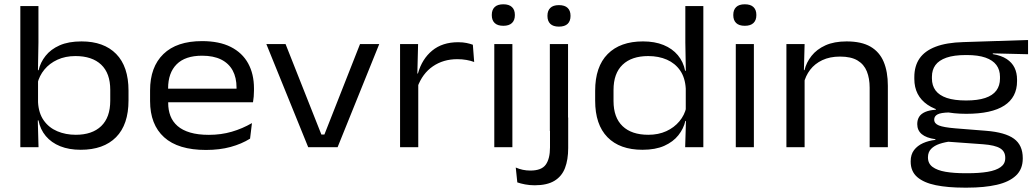

<svg xmlns="http://www.w3.org/2000/svg" viewBox="-20 -690 4850 900"><path d="M358.5 12.1Q303.5 12.1 262.2 -4.5Q220.8 -21.2 194.7 -52.2Q168.7 -83.3 160.4 -125.6H131.8L158.3 -210.7Q161.1 -159.3 185.2 -125.3Q209.3 -91.4 248.5 -74.8Q287.8 -58.2 335.2 -58.2Q412.1 -58.2 454.4 -98.9Q496.8 -139.7 496.8 -218V-269Q496.8 -346.7 454.2 -387Q411.6 -427.2 333.6 -427.2Q286.4 -427.2 249.3 -410.2Q212.2 -393.1 188.2 -364Q164.2 -334.9 155.3 -297.8L135 -360.9H160.9Q169.3 -397.3 193.5 -428Q217.7 -458.8 259.4 -477.4Q301.1 -495.9 362.1 -495.9Q466.8 -495.9 524.6 -437.1Q582.4 -378.2 582.4 -265V-219.5Q582.4 -105.9 524 -46.9Q465.5 12.1 358.5 12.1ZM75.3 0V-661.5H160.2V-491L157.7 -347.7L158.3 -329.5V-158.5L157 -131.4L160.6 0Z M945.6 12.9Q815 12.9 749.3 -46.6Q683.5 -106.1 683.5 -216.6V-266.3Q683.5 -376.1 746 -436.7Q808.4 -497.3 927.3 -497.3Q1007.6 -497.3 1061.8 -470Q1115.9 -442.6 1143.2 -392.9Q1170.5 -343.2 1170.5 -276V-265.2Q1170.5 -251.5 1169.3 -237.3Q1168 -223 1165.9 -210.5H1086.8Q1088 -228 1088.4 -245.8Q1088.8 -263.5 1088.8 -278.9Q1088.8 -326.4 1070.6 -359.8Q1052.3 -393.2 1016.4 -411.1Q980.4 -428.9 927.3 -428.9Q848.1 -428.9 808 -388.6Q768 -348.4 768 -275.7V-248.7L768.4 -239V-207.7Q768.4 -173.9 778.9 -146.6Q789.4 -119.3 812.3 -99.3Q835.1 -79.4 871.5 -68.7Q907.9 -57.9 959.1 -57.9Q1016.3 -57.9 1066.3 -72.5Q1116.2 -87 1161 -113L1152.2 -40.1Q1112.5 -15.3 1061 -1.2Q1009.5 12.9 945.6 12.9ZM725 -210.5V-274.3H1148.4V-210.5Z M1500.6 -59.3 1667.6 -483.4H1757.7L1562.5 0H1424.7L1228.5 -483.4H1318.6L1486.5 -59.3Z M1936.7 -281.3 1918.9 -344.3 1939 -345.5Q1958.2 -413.6 2006 -452.9Q2053.7 -492.1 2127.3 -492.1Q2150 -492.1 2167 -488.5Q2184 -484.9 2196.5 -480.3L2202.7 -399.4Q2186.8 -405.4 2166.7 -409Q2146.6 -412.6 2123.4 -412.6Q2058 -412.6 2009 -379Q1960 -345.4 1936.7 -281.3ZM1855.3 0V-483.4H1939.8L1935.9 -327.9L1940.6 -322.8V0Z M2297 0V-483.4H2381.8V0ZM2339.4 -569.1Q2312.1 -569.1 2298.7 -582.2Q2285.3 -595.2 2285.3 -618.4V-620.6Q2285.3 -643.8 2298.7 -656.8Q2312.1 -669.9 2339.4 -669.9Q2366.3 -669.9 2379.9 -656.8Q2393.4 -643.8 2393.4 -620.6V-618.4Q2393.4 -595.2 2379.9 -582.2Q2366.3 -569.1 2339.4 -569.1Z M2557.4 -76.4V-483.4H2642.7V-76.4ZM2599.8 -565.2Q2573 -565.2 2559.6 -578.2Q2546.2 -591.3 2546.2 -614.5V-616.7Q2546.2 -639.9 2559.6 -652.9Q2573 -666 2599.8 -666Q2627.2 -666 2640.8 -652.9Q2654.3 -639.9 2654.3 -616.7V-614.5Q2654.3 -591.3 2640.8 -578.2Q2627.2 -565.2 2599.8 -565.2ZM2486.3 178.5Q2462.7 178.5 2441.4 174.4Q2420.1 170.3 2404.9 165L2397.6 95.3Q2413.3 102.2 2430.5 105.9Q2447.6 109.5 2466 109.5Q2518.4 109.5 2538.2 81.8Q2558.1 54.1 2558.1 1V-139H2643.4V4.1Q2643.4 58.7 2628.4 97.7Q2613.5 136.6 2579 157.5Q2544.5 178.5 2486.3 178.5Z M2991.6 12.1Q2885.2 12.1 2827.5 -46.9Q2769.8 -105.8 2769.8 -218.3V-264.4Q2769.8 -377.5 2828.5 -436.7Q2887.2 -495.9 2994.1 -495.9Q3049.1 -495.9 3090.3 -479.1Q3131.5 -462.2 3157.3 -431.4Q3183.2 -400.6 3191.5 -358.3H3220L3194.5 -274.6Q3191.6 -325.5 3168.2 -359.5Q3144.7 -393.4 3106.1 -410.3Q3067.5 -427.2 3018.5 -427.2Q2941 -427.2 2898.5 -386.7Q2855.9 -346.2 2855.9 -268.2V-216.5Q2855.9 -139.2 2898.3 -98.7Q2940.7 -58.2 3019.1 -58.2Q3066.3 -58.2 3103.2 -75.1Q3140.1 -91.9 3164.6 -121.3Q3189.1 -150.6 3197 -186.9L3218.4 -123H3192.6Q3184.2 -86.6 3159.8 -55.9Q3135.4 -25.2 3093.9 -6.5Q3052.3 12.1 2991.6 12.1ZM3191.7 0 3195.7 -131.4 3194.5 -158.5V-329.5L3195 -348.5L3192.5 -491V-661.5H3276.9V0Z M3429 0V-483.4H3513.8V0ZM3471.4 -569.1Q3444.1 -569.1 3430.7 -582.2Q3417.3 -595.2 3417.3 -618.4V-620.6Q3417.3 -643.8 3430.7 -656.8Q3444.1 -669.9 3471.4 -669.9Q3498.3 -669.9 3511.9 -656.8Q3525.4 -643.8 3525.4 -620.6V-618.4Q3525.4 -595.2 3511.9 -582.2Q3498.3 -569.1 3471.4 -569.1Z M4056.5 0V-278.9Q4056.5 -322.5 4043.3 -355.4Q4030.1 -388.3 3999.8 -406.5Q3969.5 -424.8 3917.5 -424.8Q3870 -424.8 3834.7 -408.1Q3799.4 -391.5 3777.6 -362.9Q3755.8 -334.2 3747.5 -298.5L3733.5 -361.4H3751.1Q3759.9 -397.5 3784.1 -428.1Q3808.3 -458.8 3849.1 -477.4Q3890 -495.9 3948.5 -495.9Q4018.2 -495.9 4060.5 -471.3Q4102.7 -446.7 4122.3 -400.2Q4141.8 -353.6 4141.8 -288.2V0ZM3666.3 0V-483.4H3751.6L3748.1 -352.8L3751.6 -345.3V0Z M4509.4 -156.5Q4389.9 -156.5 4327.9 -198.9Q4265.9 -241.4 4265.9 -320.2V-328.6Q4265.9 -380.3 4290.3 -415.9Q4314.8 -451.5 4365.8 -471Q4416.9 -490.6 4496 -492.7L4799 -502.5V-435.8L4633.7 -439.8L4633.8 -436.4Q4673.9 -429.7 4698.7 -413.4Q4723.6 -397.1 4735.5 -372.8Q4747.4 -348.5 4747.4 -317V-309.5Q4747.4 -234.1 4687.8 -195.3Q4628.1 -156.5 4509.4 -156.5ZM4505.4 122H4515.5Q4570.1 122 4609.6 115.4Q4649.1 108.7 4670.6 93.2Q4692.1 77.8 4692.1 51.6V49.4Q4692.1 19.7 4668 5.1Q4644 -9.6 4588.5 -13.8L4413.8 -26.4L4441.8 -27.9Q4409.9 -24.2 4384.6 -15.8Q4359.3 -7.3 4344.5 8Q4329.8 23.3 4329.8 47.2V48.3Q4329.8 76.4 4351.4 92.5Q4372.9 108.5 4412.2 115.3Q4451.4 122 4505.4 122ZM4499.9 189.6Q4423 189.6 4366.5 178.1Q4310 166.5 4279.4 139.9Q4248.8 113.3 4248.8 67.4V65.9Q4248.8 34.2 4264.6 13.5Q4280.4 -7.2 4306.6 -19Q4332.9 -30.8 4365 -34.4L4364.4 -37.5Q4321.9 -43.5 4300.7 -61.2Q4279.6 -79 4279.6 -108.1V-108.5Q4279.6 -128.2 4288.5 -142.5Q4297.4 -156.7 4316.8 -165.2Q4336.3 -173.7 4366.7 -175.6V-187.6L4471.1 -161.7L4429.8 -162.9Q4389.6 -162 4374.4 -153.6Q4359.1 -145.2 4359.1 -129.5V-129Q4359.1 -110.8 4381.1 -101.9Q4403 -93 4458.2 -88.4L4602.5 -76.9Q4691.6 -69.8 4732.9 -39.8Q4774.2 -9.8 4774.2 51.2V53.2Q4774.2 102.9 4742.3 133Q4710.4 163 4652.1 176.3Q4593.8 189.6 4514.3 189.6ZM4508.4 -219Q4562.8 -219 4597.9 -230.7Q4633.1 -242.4 4650.3 -265.5Q4667.4 -288.6 4667.4 -321.6V-330.4Q4667.4 -362.5 4650.6 -385.2Q4633.7 -407.9 4599.2 -420Q4564.7 -432 4511.3 -432H4507.4Q4451.7 -432 4416.4 -419.7Q4381.1 -407.3 4364.7 -384.7Q4348.4 -362.2 4348.4 -330.2V-322.2Q4348.4 -289 4365.5 -265.9Q4382.7 -242.9 4418.1 -230.9Q4453.4 -219 4508.4 -219Z"/></svg>

Font: Anek Gurmukhi Medium SemiExpanded
Style: Regular
Weight: 500
Width: 6
Version: Version 1.003